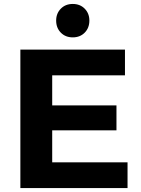

<svg xmlns="http://www.w3.org/2000/svg" viewBox="-20 -951 711 971"><path d="M625 -130V0H83V-700H612V-570H244V-418H569V-292H244V-130ZM264 -847Q264 -883 287.5 -907Q311 -931 348 -931Q385 -931 408.5 -907Q432 -883 432 -847Q432 -810 408.5 -786Q385 -762 348 -762Q311 -762 287.5 -786Q264 -810 264 -847Z"/></svg>

Font: Montserrat-Bold
Style: Bold
Weight: 700
Version: Version 7.200